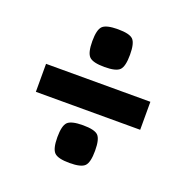

<svg xmlns="http://www.w3.org/2000/svg" viewBox="-108 -679 759 780"><g transform="rotate(20 271.5 -289.0)"><path d="M497 -225H46V-346H497ZM338.5 -562.5Q354 -547 354 -497Q354 -447 338.5 -431Q323 -415 273 -415Q223 -415 207 -431Q191 -447 191 -497Q191 -547 207 -562.5Q223 -578 273 -578Q323 -578 338.5 -562.5ZM338.5 -147.5Q354 -132 354 -82Q354 -32 338.5 -16Q323 0 273 0Q223 0 207 -16Q191 -32 191 -82Q191 -132 207 -147.5Q223 -163 273 -163Q323 -163 338.5 -147.5Z"/></g></svg>

Font: Viga
Style: Regular
Weight: 400
Designer: Oscar Yáñez
Foundry: Fontstage
Version: Version 1.001